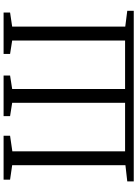

<svg xmlns="http://www.w3.org/2000/svg" viewBox="136 -920 783 1096"><g transform="rotate(-90 528.0 -371.5)"><path d="M41 0V-37L133.5 -47.5V-694L51 -706V-743H301.5V-706L212.5 -693V-49.5H489.5V-694L413.5 -706V-743H645.5V-706L568.5 -694V-49.5H845V-694L768.5 -706V-743H1005V-706L924.5 -694V-48.5L1015 -37V0Z"/></g></svg>

Font: Merriweather 48pt Light
Style: Regular
Weight: 300
Version: Version 2.100